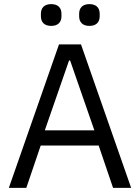

<svg xmlns="http://www.w3.org/2000/svg" viewBox="-20 -914 681 934"><path d="M229 -788C263 -788 279 -807 279 -835V-847C279 -875 263 -894 229 -894C195 -894 179 -875 179 -847V-835C179 -807 195 -788 229 -788ZM415 -788C449 -788 465 -807 465 -835V-847C465 -875 449 -894 415 -894C381 -894 365 -875 365 -847V-835C365 -807 381 -788 415 -788ZM618 0 374 -698H267L23 0H108L178 -206H460L530 0ZM439 -280H198L316 -620H321Z"/></svg>

Font: LVC Sans
Style: Regular
Weight: 400
Designer: Mike Abbink, Paul van der Laan, Pieter van Rosmalen
Foundry: Bold Monday
Version: Version 3.0